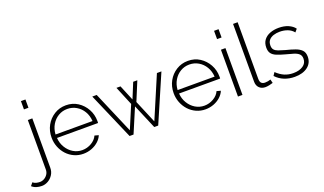

<svg xmlns="http://www.w3.org/2000/svg" viewBox="-203 -1278 3384 2004"><g transform="rotate(-20 1489.5 -276.5)"><path d="M-10 177Q-41 177 -69 168.5Q-97 160 -119 140L-92 107Q-76 121 -55.5 126Q-35 131 -15 131Q10 131 33 118Q56 105 71 82Q86 59 86 30V-520H136V28Q136 71 114.5 105Q93 139 59.5 158Q26 177 -10 177ZM86 -638V-730H136V-638Z M513 10Q458 10 411 -11.5Q364 -33 329.5 -70.5Q295 -108 275.5 -157.5Q256 -207 256 -262Q256 -336 289 -396Q322 -456 380 -492.5Q438 -529 510 -529Q584 -529 641 -492Q698 -455 731.5 -394.5Q765 -334 765 -262Q765 -256 765 -250Q765 -244 764 -240H308Q312 -181 341 -133Q370 -85 415.5 -57.5Q461 -30 515 -30Q569 -30 617 -58Q665 -86 684 -130L728 -118Q713 -81 680.5 -52Q648 -23 604.5 -6.5Q561 10 513 10ZM306 -279H717Q713 -340 685 -387Q657 -434 611.5 -461Q566 -488 511 -488Q456 -488 411 -461Q366 -434 338 -387Q310 -340 306 -279Z M1520 -520H1570L1345 0H1301L1186 -271L1071 0H1027L802 -520H851L1050 -55L1157 -309L1070 -519H1115L1186 -348L1256 -519H1302L1215 -309L1322 -55Z M1869 10Q1814 10 1767 -11.5Q1720 -33 1685.5 -70.5Q1651 -108 1631.5 -157.5Q1612 -207 1612 -262Q1612 -336 1645 -396Q1678 -456 1736 -492.5Q1794 -529 1866 -529Q1940 -529 1997 -492Q2054 -455 2087.5 -394.5Q2121 -334 2121 -262Q2121 -256 2121 -250Q2121 -244 2120 -240H1664Q1668 -181 1697 -133Q1726 -85 1771.5 -57.5Q1817 -30 1871 -30Q1925 -30 1973 -58Q2021 -86 2040 -130L2084 -118Q2069 -81 2036.5 -52Q2004 -23 1960.5 -6.5Q1917 10 1869 10ZM1662 -279H2073Q2069 -340 2041 -387Q2013 -434 1967.5 -461Q1922 -488 1867 -488Q1812 -488 1767 -461Q1722 -434 1694 -387Q1666 -340 1662 -279Z M2231 0V-520H2281V0ZM2231 -638V-730H2281V-638Z M2442 -730H2493V-103Q2493 -67 2508 -53.5Q2523 -40 2547 -40Q2563 -40 2580 -43Q2597 -46 2610 -51L2620 -10Q2603 -4 2578 1Q2553 6 2535 6Q2493 6 2467.5 -19.5Q2442 -45 2442 -88Z M2861 10Q2799 10 2746 -11Q2693 -32 2653 -75L2676 -110Q2719 -69 2763 -50.5Q2807 -32 2859 -32Q2926 -32 2967.5 -60Q3009 -88 3009 -138Q3009 -172 2989.5 -190.5Q2970 -209 2933.5 -220.5Q2897 -232 2845 -245Q2792 -259 2755.5 -274Q2719 -289 2701 -313Q2683 -337 2683 -378Q2683 -429 2708.5 -462.5Q2734 -496 2777.5 -512.5Q2821 -529 2874 -529Q2935 -529 2980.5 -509Q3026 -489 3050 -456L3023 -424Q2998 -456 2958 -471.5Q2918 -487 2870 -487Q2834 -487 2802 -477Q2770 -467 2750.5 -444.5Q2731 -422 2731 -384Q2731 -354 2745.5 -337Q2760 -320 2789 -309.5Q2818 -299 2861 -287Q2922 -272 2966 -256Q3010 -240 3034 -214.5Q3058 -189 3058 -143Q3058 -72 3004 -31Q2950 10 2861 10Z"/></g></svg>

Font: Raleway Thin Light
Style: Regular
Weight: 300
Version: Version 4.026